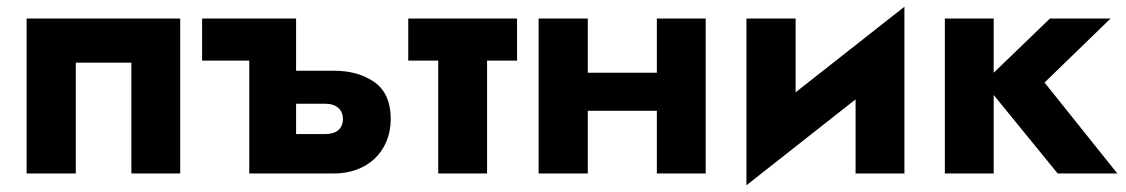

<svg xmlns="http://www.w3.org/2000/svg" viewBox="-20 -515 3344 570"><path d="M515 -460H59V0H205V-329H370V0H515Z M720 -335V0H972C1068 0 1140 -63 1140 -162C1140 -211 1124 -248 1092 -271C1059 -294 1019 -305 972 -305H859V-460H580V-335ZM859 -117V-207H946C979 -207 998 -189 998 -162C998 -133 979 -117 946 -117Z M1192 -460V-335H1281V0H1426V-335H1515V-460Z M1930 -460V-299H1725V-460H1579V0H1725V-186H1930V0H2075V-460Z M2342 -460H2196V35L2520 -220V0H2665V-495L2342 -241Z M2785 -460V0H2930V-233L3120 0H3297L3081 -270L3277 -460H3097L2930 -299V-460Z"/></svg>

Font: Jost
Style: Bold
Weight: 700
Version: Version 3.710